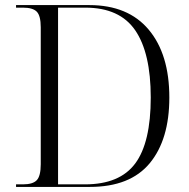

<svg xmlns="http://www.w3.org/2000/svg" viewBox="-20 -734 744 754"><path d="M43 0V-10H70Q109 -10 124.5 -26.5Q140 -43 140 -89V-627Q140 -672 124.5 -688Q109 -704 70 -704H43V-714H331Q483 -714 564 -617.5Q645 -521 645 -351Q645 -186 568 -93Q491 0 333 0ZM314 -10Q450 -10 511 -92Q572 -174 572 -351Q572 -526 511 -615Q450 -704 315 -704H208V-10Z"/></svg>

Font: Noto Serif Display Light
Style: Regular
Weight: 300
Designer: Monotype Design Team
Foundry: Monotype Imaging Inc.
Version: Version 2.009